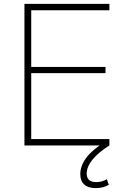

<svg xmlns="http://www.w3.org/2000/svg" viewBox="-20 -750 665 990"><path d="M106 0V-730H544V-697H141V-405H524V-373H141V-33H544V0ZM474 220Q435 220 414.5 201.5Q394 183 394 148Q394 106 423.5 65.5Q453 25 512 -12L544 0Q487 36 457 73Q427 110 427 145Q427 189 477 189Q505 189 531 174L541 203Q512 220 474 220Z"/></svg>

Font: M PLUS 2 ExtraLight
Style: Regular
Weight: 250
Designer: Coji Morishita
Foundry: UNDERFOREST DESIGN
Version: Version 1.001